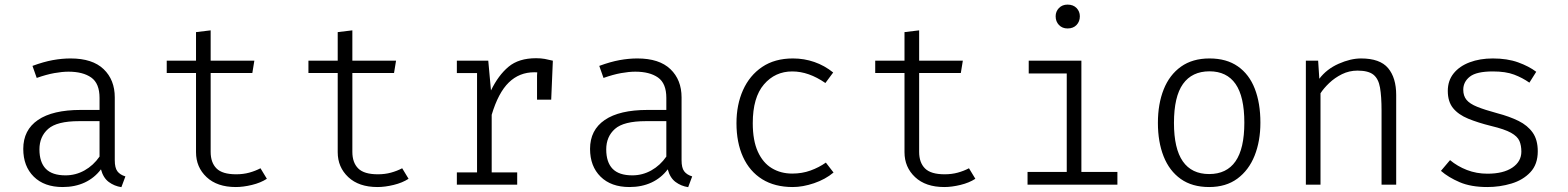

<svg xmlns="http://www.w3.org/2000/svg" viewBox="-20 -782 6640 813"><path d="M466 -103.5Q466 -71.5 477 -56.8Q488 -42 511 -35L494 10.5Q464 6 440.5 -11.5Q417 -29 407.5 -65Q380 -28.5 338.8 -9.2Q297.5 10 245.5 10Q167.5 10 123 -34Q78.5 -78 78.5 -151.5Q78.5 -231.5 140.8 -274Q203 -316.5 322 -316.5H401.5V-367.5Q401.5 -429 366.2 -453.8Q331 -478.5 270 -478.5Q243.5 -478.5 210 -472.5Q176.5 -466.5 135.5 -452L117.5 -503Q165 -520.5 203.8 -527.5Q242.5 -534.5 279 -534.5Q371.5 -534.5 418.8 -489.2Q466 -444 466 -369.5ZM257.5 -39.5Q300.5 -39.5 338 -60.5Q375.5 -81.5 401.5 -119V-269H314.5Q221 -269 184 -236.2Q147 -203.5 147 -149.5Q147 -95 174 -67.2Q201 -39.5 257.5 -39.5Z M1110 -25Q1084 -8 1047 1Q1010 10 978.5 10Q899.5 10 854.8 -32Q810 -74 810 -137.5V-473H686V-525H810V-646L872 -653.5V-525H1057L1048.5 -473H872V-139Q872 -93.5 896.8 -68.8Q921.5 -44 980 -44Q1010 -44 1035.5 -51Q1061 -58 1083 -69.5Z M1710 -25Q1684 -8 1647 1Q1610 10 1578.5 10Q1499.5 10 1454.8 -32Q1410 -74 1410 -137.5V-473H1286V-525H1410V-646L1472 -653.5V-525H1657L1648.5 -473H1472V-139Q1472 -93.5 1496.8 -68.8Q1521.5 -44 1580 -44Q1610 -44 1635.5 -51Q1661 -58 1683 -69.5Z M1914.5 0V-52H2000V-472.5H1914.5V-525H2047.5L2059 -399Q2090 -463 2133.2 -499.2Q2176.5 -535.5 2250 -535.5Q2270.5 -535.5 2286.8 -532.5Q2303 -529.5 2321 -525L2303.5 -466.5Q2286 -471.5 2272.8 -473.8Q2259.5 -476 2242.5 -476Q2179 -476 2134.5 -432.8Q2090 -389.5 2062 -296V-52H2170V0ZM2254 -360V-462.5L2258 -525H2321L2314 -360Z M2866 -103.5Q2866 -71.5 2877 -56.8Q2888 -42 2911 -35L2894 10.5Q2864 6 2840.5 -11.5Q2817 -29 2807.5 -65Q2780 -28.5 2738.8 -9.2Q2697.5 10 2645.5 10Q2567.5 10 2523 -34Q2478.5 -78 2478.5 -151.5Q2478.5 -231.5 2540.8 -274Q2603 -316.5 2722 -316.5H2801.5V-367.5Q2801.5 -429 2766.2 -453.8Q2731 -478.5 2670 -478.5Q2643.5 -478.5 2610 -472.5Q2576.5 -466.5 2535.5 -452L2517.5 -503Q2565 -520.5 2603.8 -527.5Q2642.5 -534.5 2679 -534.5Q2771.5 -534.5 2818.8 -489.2Q2866 -444 2866 -369.5ZM2657.5 -39.5Q2700.5 -39.5 2738 -60.5Q2775.5 -81.5 2801.5 -119V-269H2714.5Q2621 -269 2584 -236.2Q2547 -203.5 2547 -149.5Q2547 -95 2574 -67.2Q2601 -39.5 2657.5 -39.5Z M3334.5 -47Q3376.5 -47 3412.2 -60Q3448 -73 3477 -93.5L3509.5 -51.5Q3475 -22.5 3427 -6.2Q3379 10 3337 10Q3260.5 10 3207.2 -23.2Q3154 -56.5 3126.2 -117.5Q3098.5 -178.5 3098.5 -260.5Q3098.5 -338.5 3126.2 -400.5Q3154 -462.5 3207.2 -498.5Q3260.5 -534.5 3337.5 -534.5Q3385 -534.5 3428.2 -519.5Q3471.5 -504.5 3508 -475L3475 -430.5Q3439.5 -455 3404.8 -467.2Q3370 -479.5 3334.5 -479.5Q3262 -479.5 3214.8 -424.5Q3167.5 -369.5 3167.5 -260.5Q3167.5 -187 3189 -139.8Q3210.5 -92.5 3248.2 -69.8Q3286 -47 3334.5 -47Z M4110 -25Q4084 -8 4047 1Q4010 10 3978.5 10Q3899.5 10 3854.8 -32Q3810 -74 3810 -137.5V-473H3686V-525H3810V-646L3872 -653.5V-525H4057L4048.5 -473H3872V-139Q3872 -93.5 3896.8 -68.8Q3921.5 -44 3980 -44Q4010 -44 4035.5 -51Q4061 -58 4083 -69.5Z M4559 -525V-54H4711.5V0H4331V-54H4497V-471H4336V-525ZM4500.5 -762.5Q4524.5 -762.5 4538.5 -748Q4552.5 -733.5 4552.5 -713Q4552.5 -691 4538.5 -676.2Q4524.5 -661.5 4500.5 -661.5Q4478 -661.5 4464 -676.2Q4450 -691 4450 -713Q4450 -733.5 4464 -748Q4478 -762.5 4500.5 -762.5Z M5101.5 -534.5Q5173.5 -534.5 5221.5 -501Q5269.5 -467.5 5293.2 -406.5Q5317 -345.5 5317 -262.5Q5317 -184.5 5292.5 -123Q5268 -61.5 5219.8 -25.8Q5171.5 10 5100 10Q5028 10 4979.8 -24.2Q4931.5 -58.5 4907.2 -119.8Q4883 -181 4883 -261.5Q4883 -342 4907.5 -403.5Q4932 -465 4980.8 -499.8Q5029.5 -534.5 5101.5 -534.5ZM5101.5 -480Q5027.5 -480 4989.2 -426.5Q4951 -373 4951 -261.5Q4951 -152.5 4988.5 -98.8Q5026 -45 5100 -45Q5174 -45 5211.5 -98.8Q5249 -152.5 5249 -262.5Q5249 -373 5211.8 -426.5Q5174.5 -480 5101.5 -480Z M5509.5 0V-525H5561.5L5566.5 -448.5Q5597.5 -489.5 5648.2 -512Q5699 -534.5 5743 -534.5Q5823.5 -534.5 5857.8 -493.5Q5892 -452.5 5892 -380V0H5830V-313.5Q5830 -373.5 5823.5 -411Q5817 -448.5 5795.5 -465.8Q5774 -483 5728 -483Q5693 -483 5662.2 -467.8Q5631.5 -452.5 5608.2 -430.2Q5585 -408 5571.5 -387V0Z M6278.5 -46.5Q6345.5 -46.5 6383.8 -72.2Q6422 -98 6422 -140Q6422 -166 6413.8 -185.2Q6405.5 -204.5 6378.2 -219.8Q6351 -235 6294.5 -248.5Q6238 -262.5 6196.8 -279.5Q6155.5 -296.5 6133 -324Q6110.5 -351.5 6110.5 -397Q6110.5 -440.5 6135.2 -471.2Q6160 -502 6203.2 -518.2Q6246.5 -534.5 6301 -534.5Q6362.5 -534.5 6408.2 -518Q6454 -501.5 6485 -478L6456 -432Q6427 -452.5 6391.5 -466Q6356 -479.5 6301.5 -479.5Q6232 -479.5 6204 -457.5Q6176 -435.5 6176 -402Q6176 -376 6189.8 -359.2Q6203.5 -342.5 6235 -329.8Q6266.5 -317 6320 -302.5Q6371.5 -289 6410 -270Q6448.5 -251 6470 -220.5Q6491.5 -190 6491.5 -141.5Q6491.5 -86 6460.2 -52.8Q6429 -19.5 6380 -4.8Q6331 10 6278 10Q6208.5 10 6160.8 -10.5Q6113 -31 6081.5 -58.5L6120 -104Q6151 -78 6191.5 -62.2Q6232 -46.5 6278.5 -46.5Z"/></svg>

Font: Fira Code Light Light
Style: Regular
Weight: 300
Monospace: yes
Version: Version 5.002